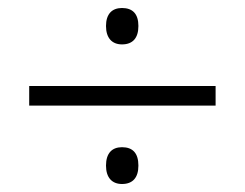

<svg xmlns="http://www.w3.org/2000/svg" viewBox="-20 -659 612 480"><path d="M285 -548C312 -548 326 -564 326 -594C326 -624 312 -639 285 -639C260 -639 245 -624 245 -594C245 -564 260 -548 285 -548ZM53 -395H519V-444H53ZM285 -199C312 -199 326 -215 326 -245C326 -276 312 -291 285 -291C260 -291 245 -276 245 -245C245 -215 260 -199 285 -199Z"/></svg>

Font: Noto Sans Telugu UI Light
Style: Regular
Weight: 300
Designer: Jelle Bosma - Monotype Design Team
Foundry: Monotype Imaging Inc.
Version: Version 2.005